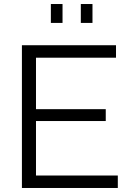

<svg xmlns="http://www.w3.org/2000/svg" viewBox="-20 -935 649 955"><path d="M233 -821V-915H291V-821ZM382 -821V-915H440V-821ZM566 -62V0H89V-710H557V-648H159V-392H506V-333H159V-62Z"/></svg>

Font: Raleway-v4020
Style: Regular
Weight: 400
Designer: Matt McInerney, Pablo Impallari, Rodrigo Fuenzalida
Foundry: Matt McInerney, Pablo Impallari, Rodrigo Fuenzalida
Version: Version 4.020;PS 004.020;hotconv 1.0.88;makeotf.lib2.5.64775